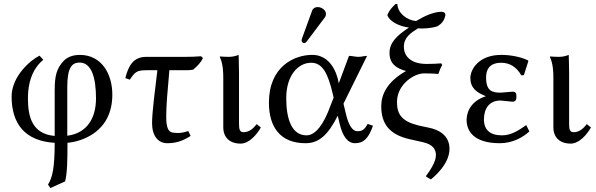

<svg xmlns="http://www.w3.org/2000/svg" viewBox="-20 -718 3031 976"><path d="M323 8C389 2 551 -42 551 -237C551 -339 499 -439 385 -439C359 -439 328 -432 306 -411C268 -372 258 -333 258 -260V-27C144 -37 122 -123 122 -218C122 -328 165 -386 200 -414L181 -435C135 -413 39 -330 39 -227C39 -90 106 -1 258 8C258 132 247 185 224 220L236 238L311 204C322 162 323 93 323 8ZM468 -218C468 -118 423 -41 322 -28V-276C322 -377 347 -400 385 -400C446 -400 468 -321 468 -218Z M841 -361H915C931 -361 947 -361 962 -364C984 -383 1000 -399 1012 -423L1002 -432C976 -430 950 -429 925 -429H724C661 -429 634 -389 617 -321L640 -313C666 -352 675 -361 724 -361H780C767 -253 753 -146 753 -92C753 -27 784 10 830 10C872 10 907 0 949 -27L937 -52C917 -45 900 -42 884 -42C875 -42 867 -43 858 -44C834 -48 825 -72 825 -126C825 -181 831 -251 841 -361Z M1115 -322V-71C1115 -20 1147 12 1203 12C1246 12 1285 -33 1306 -70L1285 -87C1266 -63 1246 -46 1218 -46C1198 -46 1195 -61 1195 -91V-343C1195 -375 1193 -439 1193 -439C1178 -433 1162 -429 1143 -429C1131 -429 1105 -430 1099 -431L1097 -429C1114 -394 1115 -350 1115 -322Z M1726 -191 1846 -434C1833 -434 1817 -429 1802 -429C1787 -429 1769 -434 1754 -434L1702 -294C1702 -294 1684 -439 1567 -439C1476 -439 1347 -380 1347 -196C1347 -72 1405 10 1533 10C1601 10 1647 -31 1697 -130L1706 -91C1722 -23 1748 10 1785 10C1829 10 1854 -16 1876 -79L1849 -88C1832 -58 1821 -51 1796 -51C1773 -51 1753 -80 1740 -133ZM1676 -222 1660 -181C1626 -86 1584 -30 1538 -30C1464 -30 1435 -111 1435 -219C1435 -334 1495 -399 1562 -399C1622 -399 1648 -339 1671 -243ZM1595 -682C1582 -682 1571 -676 1567 -665L1515 -522C1514 -519 1513 -515 1513 -512C1513 -505 1519 -499 1527 -499C1531 -499 1536 -503 1539 -507L1631 -629C1635 -634 1637 -642 1637 -647C1637 -667 1615 -682 1595 -682Z M2228 -388 2223 -396C2204 -394 2172 -393 2149 -393C2062 -393 2033 -438 2033 -480C2033 -529 2070 -552 2105 -574C2145 -571 2180 -577 2203 -584C2220 -595 2237 -607 2244 -640C2245 -650 2239 -658 2224 -658C2183 -658 2137 -636 2095 -611C2048 -615 2001 -652 2000 -698H1991C1973 -681 1959 -666 1949 -642C1957 -612 2006 -584 2059 -578C1995 -536 1960 -500 1960 -449C1960 -395 1993 -371 2044 -357C1947 -302 1918 -237 1918 -178C1918 -87 1961 -33 2064 -10C2086 -5 2110 0 2131 5C2178 16 2196 39 2196 71C2196 107 2161 156 2145 177L2148 181L2170 194C2185 183 2265 116 2265 39C2265 -32 2207 -59 2164 -68C2143 -73 2120 -77 2108 -80C2023 -101 1998 -136 1998 -199C1998 -289 2084 -345 2136 -345C2160 -345 2193 -344 2208 -342C2214 -359 2220 -374 2228 -388Z M2528 -399C2567 -399 2604 -381 2630 -335L2643 -336L2666 -408L2664 -411C2633 -427 2579 -439 2529 -439C2410 -439 2371 -362 2371 -322C2371 -272 2401 -248 2450 -229C2359 -199 2352 -131 2352 -108C2352 -56 2384 10 2521 10C2584 10 2638 -19 2671 -50L2655 -82C2616 -55 2579 -30 2532 -30C2472 -30 2440 -57 2440 -111C2440 -167 2468 -207 2524 -207C2533 -207 2577 -201 2585 -201C2604 -201 2605 -215 2605 -227C2605 -239 2605 -252 2586 -252C2581 -252 2526 -247 2525 -247C2482 -247 2451 -255 2451 -324C2451 -390 2497 -399 2528 -399Z M2793 -322V-71C2793 -20 2825 12 2881 12C2924 12 2963 -33 2984 -70L2963 -87C2944 -63 2924 -46 2896 -46C2876 -46 2873 -61 2873 -91V-343C2873 -375 2871 -439 2871 -439C2856 -433 2840 -429 2821 -429C2809 -429 2783 -430 2777 -431L2775 -429C2792 -394 2793 -350 2793 -322Z"/></svg>

Font: Libertinus Sans
Style: Regular
Weight: 400
Designer: Philipp H. Poll, Khaled Hosny
Foundry: Caleb Maclennan
Version: Version 7.050;RELEASE